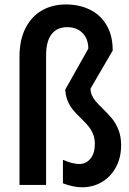

<svg xmlns="http://www.w3.org/2000/svg" viewBox="-20 -815 569 846"><path d="M257.3 -7.3V-110.8Q299.3 -92.3 329.6 -92.3Q358.9 -92.3 378.4 -115.7Q397.9 -139.2 397.9 -180.7Q397.9 -205.1 389.9 -224.6Q381.8 -244.1 369.6 -258.8Q357.4 -273.4 336.9 -293.5Q315.4 -314.5 302 -330.6Q288.6 -346.7 278.8 -369.1Q269 -391.6 267.6 -420.4L369.1 -600.6Q369.1 -644.5 343.3 -669.9Q317.4 -695.3 276.4 -695.3Q231 -695.3 207 -664.1Q183.1 -632.8 183.1 -570.3V0H65.9V-564.9Q65.9 -638.2 92 -690.2Q118.2 -742.2 164.3 -768.8Q210.4 -795.4 270.5 -795.4Q327.6 -795.4 374.3 -773.4Q420.9 -751.5 448.7 -705.8Q476.6 -660.2 476.6 -592.3L378.9 -424.8Q378.9 -408.2 385.7 -393.6Q392.6 -378.9 403.1 -366.9Q413.6 -355 432.6 -336.4Q458 -311.5 474.4 -291.5Q490.7 -271.5 502.2 -242.4Q513.7 -213.4 513.7 -175.3Q513.7 -121.1 491.2 -78.9Q468.8 -36.6 429.4 -13.2Q390.1 10.3 340.8 10.3Q321.8 10.3 299.6 5.4Q277.3 0.5 257.3 -7.3Z"/></svg>

Font: Decalotype Medium
Style: Regular
Weight: 500
Designer: Alfredo Marco Pradil
Foundry: Alfredo Marco Pradil
Version: Version 1.0